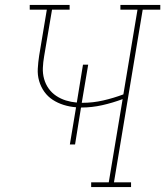

<svg xmlns="http://www.w3.org/2000/svg" viewBox="-20 -755 667 775"><path d="M348 0V-19H419L475 -355Q435 -340 393 -330.5Q351 -321 309 -321Q309 -321 308.5 -321Q308 -321 307 -321L283 -172H262L287 -322Q261 -324 237 -331.5Q213 -339 193 -352Q173 -365 159 -384.5Q145 -404 138 -428Q131 -452 132.5 -478Q134 -504 138 -530L169 -716H100V-735H261V-716H190L158 -527Q154 -504 153 -481Q152 -458 158 -436.5Q164 -415 176.5 -397.5Q189 -380 207 -368Q225 -356 246 -349.5Q267 -343 290 -341L315 -494H336L310 -340Q311 -340 311.5 -340Q312 -340 313 -340Q355 -340 396.5 -349.5Q438 -359 478 -374L535 -716H466V-735H627V-716H556L440 -19H509V0Z"/></svg>

Font: Iosevka Curly Slab ThExObl
Style: Regular
Weight: 100
Width: 7
Italic angle: -9°
Monospace: yes
Designer: Belleve Invis
Foundry: Belleve Invis
Version: Version 11.1.0; ttfautohint (v1.8.3)